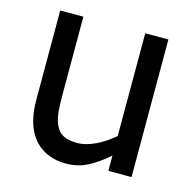

<svg xmlns="http://www.w3.org/2000/svg" viewBox="-88 -632 733 735"><g transform="rotate(15 279.0 -264.5)"><path d="M491.2 -545.4H399.4V-138.2C354.5 -99.1 300.8 -72.3 257.8 -72.3C210.4 -72.3 187.5 -84 171.9 -112.8C164.6 -126.5 160.2 -142.6 157.7 -160.6C155.3 -178.7 154.3 -203.1 154.3 -234.9V-545.4H62.5V-191.4C62.5 -121.6 79.1 -69.3 111.8 -33.7C142.6 -1 185.1 15.1 233.9 15.1C263.7 15.1 291.5 9.3 316.9 -3.4C341.8 -15.6 369.6 -34.7 399.4 -60.5V0H491.2Z"/></g></svg>

Font: SG Kara
Style: Regular
Weight: 400
Designer: Damoon Khanjanzadeh
Version: Version 1.000